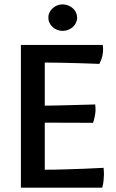

<svg xmlns="http://www.w3.org/2000/svg" viewBox="-20 -872 538 892"><path d="M77.1 -663.1H457.5Q457.5 -659.7 458 -655.8Q458.5 -652.3 458.7 -648.2Q459 -644 459 -639.2Q459 -630.9 455.8 -614Q452.6 -597.2 441.9 -575.2Q401.4 -576.7 357.9 -578.1Q320.8 -579.1 275.9 -580.3Q231 -581.5 188 -581.5V-381.3Q202.1 -381.3 220 -381.6Q237.8 -381.8 257.1 -382.3Q276.4 -382.8 295.9 -383.3Q315.4 -383.8 334 -384.3Q377 -385.7 422.4 -386.7Q422.4 -382.8 422.9 -378.4Q423.3 -374.5 423.6 -369.4Q423.8 -364.3 423.8 -358.9Q423.8 -356.4 423.1 -349.4Q422.4 -342.3 420.7 -333.5Q418.9 -324.7 416.7 -315.9Q414.6 -307.1 411.6 -301.3Q366.2 -301.3 324.2 -301.8Q306.2 -301.8 287.1 -301.8Q268.1 -301.8 250.2 -302Q232.4 -302.2 216.3 -302.2Q200.2 -302.2 188 -302.2V-83.5Q231 -83.5 278.6 -85Q326.2 -86.4 367.2 -87.9Q415 -89.8 461.4 -92.3Q461.4 -87.9 461.9 -83Q462.4 -79.1 462.6 -73.5Q462.9 -67.9 462.9 -62.5Q462.9 -52.2 461.4 -35.6Q460 -19 455.1 0H77.1ZM271 -728.5Q257.3 -728.5 245.4 -733.4Q233.4 -738.3 224.4 -746.6Q215.3 -754.9 210 -766.1Q204.6 -777.3 204.6 -790Q204.6 -802.7 210 -814Q215.3 -825.2 224.4 -833.5Q233.4 -841.8 245.4 -846.7Q257.3 -851.6 271 -851.6Q284.7 -851.6 296.9 -846.7Q309.1 -841.8 318.4 -833.5Q327.6 -825.2 333 -814Q338.4 -802.7 338.4 -790Q338.4 -777.3 333 -766.1Q327.6 -754.9 318.4 -746.6Q309.1 -738.3 296.9 -733.4Q284.7 -728.5 271 -728.5Z"/></svg>

Font: Basic
Style: Regular
Weight: 400
Designer: Magnus Gaarde
Foundry: Magnus Gaarde
Version: Version 1.003; ttfautohint (v1.1) -l 6 -r 16 -G 0 -x 16 -D l